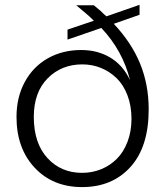

<svg xmlns="http://www.w3.org/2000/svg" viewBox="-20 -762 680 790"><path d="M366.2 -676.8Q346.7 -696.3 332 -708L293.9 -740.2H366.2L393.1 -717.8Q409.2 -701.7 418 -694.8L554.2 -742.2V-701.2L448.2 -664.1Q521.5 -585.9 556.6 -499.8Q591.8 -413.6 591.8 -312Q591.8 -157.7 516.8 -75Q441.9 7.8 317.9 7.8Q197.3 7.8 122.6 -72Q47.9 -151.9 47.9 -280.8Q47.9 -362.3 82.3 -425.3Q116.7 -488.3 177 -522.2Q237.3 -556.2 314 -556.2Q381.8 -556.2 433.8 -525.1Q485.8 -494.1 515.1 -432.1Q484.9 -553.7 397 -647L257.8 -599.1V-640.1ZM119.1 -280.8Q119.1 -173.3 174.8 -112.1Q230.5 -50.8 317.9 -50.8Q359.4 -50.8 396 -65.7Q432.6 -80.6 460.4 -108.2Q488.3 -135.7 504.6 -178.5Q521 -221.2 521 -272.9Q521 -326.2 504.6 -369.4Q488.3 -412.6 460 -440.2Q431.6 -467.8 395.5 -482.4Q359.4 -497.1 318.8 -497.1Q232.9 -497.1 176 -439.7Q119.1 -382.3 119.1 -280.8Z"/></svg>

Font: PoppinsZ Light
Style: Regular
Weight: 300
Designer: Ninad Kale (Devanagari), Jonny Pinhorn (Latin)
Foundry: Indian Type Foundry
Version: Version 3.002;FEAKit 1.0